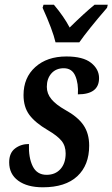

<svg xmlns="http://www.w3.org/2000/svg" viewBox="-20 -786 478 816"><path d="M19 -96Q19 -136 44 -155Q69 -174 103 -174Q101 -116 119 -79.5Q137 -43 178 -43Q215 -43 237 -67.5Q259 -92 259 -134Q259 -166 241.5 -187.5Q224 -209 183 -233Q130 -264 105 -297.5Q80 -331 80 -382Q80 -456 130 -501Q180 -546 262 -546Q333 -546 367 -519Q401 -492 401 -454Q401 -385 311 -385Q314 -431 300 -463.5Q286 -496 251 -496Q218 -496 198.5 -474Q179 -452 179 -417Q179 -388 198.5 -364.5Q218 -341 257 -319Q310 -290 334.5 -254.5Q359 -219 359 -167Q359 -84 308.5 -37Q258 10 162 10Q96 10 57.5 -18Q19 -46 19 -96ZM161 -753 165 -766H209Q252 -715 276 -669Q339 -731 382 -766H438L435 -753Q354 -659 317 -606H216Q204 -658 161 -753Z"/></svg>

Font: Noto Serif CondSemiBold
Style: Italic
Weight: 600
Width: 3
Italic angle: -12°
Designer: Monotype Design Team
Foundry: Monotype Imaging Inc.
Version: Version 1.001